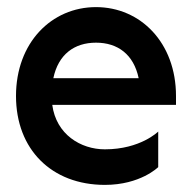

<svg xmlns="http://www.w3.org/2000/svg" viewBox="-20 -520 540 540"><path d="M25 -250C25 -100 125 0 275 0C375 0 425 -50 425 -50V-150C425 -150 375 -100 275 -100C207 -100 138 -142 127 -225H475V-250C475 -400 375 -500 250 -500C125 -500 25 -400 25 -250ZM130 -300C144 -367 189 -400 250 -400C311 -400 356 -367 370 -300Z"/></svg>

Font: LS-VG5000
Style: Regular
Weight: 400
Designer: Justin Bihan, 2021
Foundry: Justin Bihan, 2021
Version: Version 1.000;Glyphs 3.1.2 (3151)